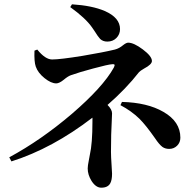

<svg xmlns="http://www.w3.org/2000/svg" viewBox="-20 -823 908 891"><path d="M450 48Q425 48 405 17Q387 -12 387 -41Q387 -54 392 -78Q395 -94 397 -105Q409 -157 409 -259Q409 -268 409 -277Q223 -134 33 -74L23 -93Q171 -173 314 -295Q458 -419 508 -509Q513 -519 511.5 -522.5Q510 -526 501 -525Q482 -524 412 -505Q348 -488 309 -474Q295 -469 276 -453Q255 -436 241 -436Q217 -436 186.5 -460.5Q156 -485 146 -514Q138 -536 140 -588L153 -593Q190 -547 222 -547Q259 -547 364 -564Q459 -580 513 -593Q533 -598 552 -614Q566 -625 575 -625Q601 -625 643 -593.5Q685 -562 685 -540Q685 -524 649 -505Q630 -494 625 -488Q565 -411 479 -336Q500 -315 500 -297Q500 -290 499 -271Q495 -202 495 -118Q495 -97 498 -53Q500 -25 500 -17Q500 12 492 27Q481 48 450 48ZM765 -132Q747 -132 734 -141Q719 -152 699 -182Q657 -242 627 -272Q590 -308 539 -335L546 -350Q664 -347 738 -304Q817 -259 817 -184Q817 -162 802 -147Q787 -132 765 -132ZM478 -630Q458 -630 445 -642Q436 -651 418 -680Q411 -690 407 -696Q377 -739 306 -790L314 -803Q408 -797 466 -772Q537 -741 537 -688Q537 -664 520.5 -647Q504 -630 478 -630Z"/></svg>

Font: GenRyuMin TW B
Style: Regular
Weight: 700
Version: Version 1.501;PS 1;hotconv 16.6.51;makeotf.lib2.5.65220